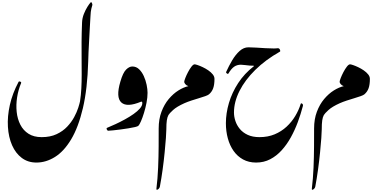

<svg xmlns="http://www.w3.org/2000/svg" viewBox="-20 -1181 3424 1741"><path d="M357.9 62.5Q436 62.5 493.2 35.6Q550.3 8.8 589.4 -32.7Q628.4 -74.2 652.8 -119.6Q677.2 -165 689.5 -203.9Q701.7 -242.7 705.6 -262.2Q714.4 -318.8 717.5 -379.2Q720.7 -439.5 720.7 -502.9Q720.7 -575.7 720 -648.4Q719.2 -721.2 719.7 -801.3Q720.2 -881.3 724.1 -977.1Q725.6 -1017.1 740.5 -1054.4Q755.4 -1091.8 772.9 -1119.4Q790.5 -1147 800.3 -1157.7Q807.6 -1166 813.2 -1154.1Q818.8 -1142.1 817.4 -1135.3Q814.5 -1124 808.3 -1102.3Q802.2 -1080.6 799.8 -1024.4Q797.4 -983.4 794.4 -928.5Q791.5 -873.5 788.3 -815.9Q785.2 -758.3 782.7 -707.5Q780.3 -656.7 779.8 -623Q772.9 -375 731.7 -200.4Q690.4 -25.9 625 83Q559.6 191.9 478.3 242.4Q397 293 310.1 293Q233.4 293 177.5 251Q121.6 209 89.6 136.2Q57.6 63.5 51.8 -30.5Q45.9 -124.5 69.3 -229.2Q92.8 -334 148.4 -438.5Q152.3 -445.8 163.6 -440.9Q174.8 -436 171.4 -427.7Q145.5 -365.7 135 -297.9Q124.5 -230 131.3 -165.8Q138.2 -101.6 164.6 -50Q190.9 1.5 238.8 32Q286.6 62.5 357.9 62.5Z M1179.7 -578.1Q1215.3 -578.1 1241.2 -553.2Q1267.1 -528.3 1284.2 -490.5Q1301.3 -452.6 1309.6 -411.9Q1317.9 -371.1 1317.9 -339.4Q1317.9 -297.4 1308.6 -249.3Q1299.3 -201.2 1285.6 -157Q1272 -112.8 1258.1 -81.1Q1244.1 -49.3 1234.9 -40.5Q1229 -34.7 1204.1 -28.8Q1179.2 -22.9 1144 -17.3Q1108.9 -11.7 1072.3 -6.8Q1035.6 -2 1005.9 1Q976.1 3.9 961.9 4.4Q954.1 4.9 948.7 -6.8Q943.4 -18.6 951.2 -22Q985.8 -36.1 1028.1 -55.7Q1070.3 -75.2 1113 -98.6Q1155.8 -122.1 1191.4 -147.2Q1227.1 -172.4 1248.8 -197.5Q1270.5 -222.7 1270.5 -245.6Q1270.5 -252.4 1268.1 -256.8Q1265.6 -261.2 1258.8 -258.8Q1131.3 -205.6 1080.3 -251.7Q1029.3 -297.9 1071.3 -440.4Q1094.7 -521.5 1123.3 -549.8Q1151.9 -578.1 1179.7 -578.1Z M1745.1 -597.7Q1752.4 -597.7 1772.7 -590.8Q1793 -584 1818.8 -571.8Q1844.7 -559.6 1868.9 -543Q1893.1 -526.4 1908.9 -506.8Q1924.8 -487.3 1924.8 -465.8Q1924.8 -413.6 1913.1 -380.9Q1901.4 -348.1 1875 -325.7Q1865.7 -317.9 1841.1 -309.1Q1816.4 -300.3 1783.4 -290.5Q1750.5 -280.8 1715.6 -269.3Q1680.7 -257.8 1651.9 -245.1Q1582.5 -213.9 1549.1 -183.1Q1515.6 -152.3 1507.3 -137.7Q1497.1 -119.1 1492.7 -89.4Q1488.3 -59.6 1488.3 -7.3Q1488.3 15.6 1484.4 70.6Q1480.5 125.5 1473.1 200Q1465.8 274.4 1454.8 355.5Q1443.8 436.5 1429.7 511.2Q1427.7 522 1419.4 530.3Q1411.1 538.6 1404.1 539.8Q1397 541 1398.4 529.8Q1409.7 438.5 1413.8 339.1Q1418 239.7 1418.5 147.5Q1418.9 55.2 1418.9 -15.6Q1418.9 -100.6 1444.1 -167.5Q1469.2 -234.4 1510 -283Q1550.8 -331.5 1597.7 -360.8Q1644.5 -390.1 1688 -399.9Q1670.4 -405.8 1660.4 -418Q1650.4 -430.2 1650.4 -438.5Q1650.4 -447.8 1660.2 -473.1Q1669.9 -498.5 1685.1 -527.3Q1700.2 -556.2 1716.3 -576.9Q1732.4 -597.7 1745.1 -597.7Z M2497.6 -743.7Q2511.7 -745.1 2518.3 -730.7Q2524.9 -716.3 2517.6 -712.4Q2388.2 -639.2 2294.9 -547.4Q2201.7 -455.6 2151.6 -356.2Q2101.6 -256.8 2101.6 -160.6Q2101.6 -123.5 2114.3 -84.5Q2127 -45.4 2154.5 -12Q2182.1 21.5 2226.3 42Q2270.5 62.5 2333 62.5Q2409.2 62.5 2470.5 36.9Q2531.7 11.2 2578.4 -32Q2625 -75.2 2657 -128.7Q2689 -182.1 2706.1 -237.3Q2709 -248.5 2719.7 -241Q2730.5 -233.4 2726.1 -218.3Q2707.5 -147 2680.7 -74.5Q2653.8 -2 2617.4 64Q2581.1 129.9 2534.4 181.4Q2487.8 232.9 2430.2 262.9Q2372.6 293 2302.7 293Q2235.4 293 2184.1 264.9Q2132.8 236.8 2098.1 187.5Q2063.5 138.2 2045.9 73.7Q2028.3 9.3 2028.3 -64Q2028.3 -153.3 2055.9 -247.3Q2083.5 -341.3 2139.6 -427.5Q2195.8 -513.7 2280.8 -579.6Q2288.1 -585 2276.1 -585.2Q2264.2 -585.4 2243.7 -586.4Q2223.6 -587.9 2200.9 -591.1Q2178.2 -594.2 2164.1 -594.2Q2129.4 -594.2 2103.3 -576.2Q2077.1 -558.1 2051.8 -515.1Q2047.4 -507.8 2037.6 -514.4Q2027.8 -521 2030.8 -528.8Q2055.2 -583.5 2085.7 -634.8Q2116.2 -686 2153.1 -719Q2189.9 -752 2232.4 -752Q2262.2 -752 2303.7 -749.3Q2345.2 -746.6 2386.7 -744.1Q2428.2 -741.7 2458 -741.7Q2468.3 -741.7 2478 -741.9Q2487.8 -742.2 2497.6 -743.7Z M3154.3 -597.7Q3161.6 -597.7 3181.9 -590.8Q3202.1 -584 3228 -571.8Q3253.9 -559.6 3278.1 -543Q3302.2 -526.4 3318.1 -506.8Q3334 -487.3 3334 -465.8Q3334 -413.6 3322.3 -380.9Q3310.5 -348.1 3284.2 -325.7Q3274.9 -317.9 3250.2 -309.1Q3225.6 -300.3 3192.6 -290.5Q3159.7 -280.8 3124.8 -269.3Q3089.8 -257.8 3061 -245.1Q2991.7 -213.9 2958.3 -183.1Q2924.8 -152.3 2916.5 -137.7Q2906.2 -119.1 2901.9 -89.4Q2897.5 -59.6 2897.5 -7.3Q2897.5 15.6 2893.6 70.6Q2889.6 125.5 2882.3 200Q2875 274.4 2864 355.5Q2853 436.5 2838.9 511.2Q2836.9 522 2828.6 530.3Q2820.3 538.6 2813.2 539.8Q2806.2 541 2807.6 529.8Q2818.8 438.5 2823 339.1Q2827.1 239.7 2827.6 147.5Q2828.1 55.2 2828.1 -15.6Q2828.1 -100.6 2853.3 -167.5Q2878.4 -234.4 2919.2 -283Q2960 -331.5 3006.8 -360.8Q3053.7 -390.1 3097.2 -399.9Q3079.6 -405.8 3069.6 -418Q3059.6 -430.2 3059.6 -438.5Q3059.6 -447.8 3069.3 -473.1Q3079.1 -498.5 3094.2 -527.3Q3109.4 -556.2 3125.5 -576.9Q3141.6 -597.7 3154.3 -597.7Z"/></svg>

Font: Awami Nastaliq
Style: Bold
Weight: 700
Designer: Peter Martin, SIL International
Foundry: SIL International
Version: Version 3.100